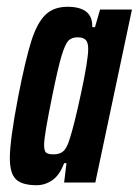

<svg xmlns="http://www.w3.org/2000/svg" viewBox="-20 -538 409 566"><path d="M9 -72Q9 -125 34 -255Q55 -362 72 -416Q89 -470 113.5 -494Q138 -518 179 -518Q254 -518 252 -458H260L275 -510H369L261 0H169L176 -57H169Q156 -22 134.5 -7Q113 8 88 8Q45 8 27 -9.5Q9 -27 9 -72ZM185 -127Q198 -166 219 -263.5Q240 -361 240 -394Q240 -413 232.5 -420.5Q225 -428 209 -428Q191 -428 181.5 -418Q172 -408 161.5 -373.5Q151 -339 134 -255Q110 -138 110 -111Q110 -93 116 -88Q122 -83 138 -83Q156 -83 166.5 -92Q177 -101 185 -127Z"/></svg>

Font: Saira Ultra Condensed
Style: Bold Italic
Weight: 700
Width: 1
Italic angle: -12°
Designer: Hector Gatti with collaboration of the Omnibus-Type team
Foundry: Omnibus-Type
Version: Version 1.001; ttfautohint (v1.8)